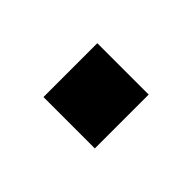

<svg xmlns="http://www.w3.org/2000/svg" viewBox="-34 -490 351 351"><g transform="rotate(-45 142.0 -314.5)"><path d="M211.6 -248.6H72.4V-381.4H211.6Z"/></g></svg>

Font: Riot Sans
Style: Bold
Weight: 600
Designer: Rasmus Andersson
Foundry: rsms
Version: Version 4.001